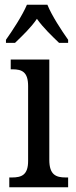

<svg xmlns="http://www.w3.org/2000/svg" viewBox="-20 -786 318 806"><path d="M5 -619V-606H43C74 -636 110 -670 135 -707C161 -670 197 -636 228 -606H266V-619C239 -657 197 -721 179 -766H93C74 -721 32 -657 5 -619ZM19 0H266V-41H256C215 -41 187 -52 187 -115V-536H25V-495H33C72 -495 98 -484 98 -425V-110C98 -51 70 -41 30 -41H19Z"/></svg>

Font: Noto Serif Myanmar Condensed
Style: Regular
Weight: 400
Width: 3
Designer: Ben Mitchell and the Monotype Design Team
Foundry: Monotype Imaging Inc.
Version: Version 2.106